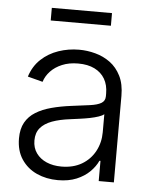

<svg xmlns="http://www.w3.org/2000/svg" viewBox="-52 -757 645 813"><g transform="rotate(5 270.5 -350.5)"><path d="M224.1 11.2Q174.8 11.2 134 -7.3Q93.3 -25.9 69.1 -62.3Q44.9 -98.6 44.9 -150.9Q44.9 -191.4 60.3 -218.8Q75.7 -246.1 103.8 -263.4Q131.8 -280.8 170.2 -291Q208.5 -301.3 254.9 -307.1Q300.8 -313 332 -317.1Q363.3 -321.3 379.6 -330.8Q396 -340.3 396 -360.4V-372.1Q396 -408.2 380.9 -434.1Q365.7 -460 337.2 -474.1Q308.6 -488.3 267.6 -488.3Q228.5 -488.3 199 -475.8Q169.4 -463.4 150.4 -443.1Q131.3 -422.9 123.5 -397.9L59.6 -414.6Q74.2 -460 105.5 -489Q136.7 -518.1 178.7 -532.5Q220.7 -546.9 266.6 -546.9Q300.8 -546.9 335.4 -537.6Q370.1 -528.3 398.4 -507.6Q426.8 -486.8 444.1 -452.4Q461.4 -418 461.4 -367.7V0H397V-85.9H392.6Q381.3 -61 358.9 -38.8Q336.4 -16.6 303 -2.7Q269.5 11.2 224.1 11.2ZM233.9 -47.4Q284.2 -47.4 320.6 -68.8Q356.9 -90.3 376.5 -127Q396 -163.6 396 -207.5V-284.2Q389.2 -277.8 373.3 -272.5Q357.4 -267.1 336.7 -262.9Q315.9 -258.8 294.4 -255.9Q272.9 -252.9 254.4 -250.5Q209.5 -245.1 177.2 -233.2Q145 -221.2 127.9 -200.7Q110.8 -180.2 110.8 -147.9Q110.8 -116.2 127 -93.8Q143.1 -71.3 170.9 -59.3Q198.7 -47.4 233.9 -47.4ZM391.1 -713.4V-659.7H135.3V-713.4Z"/></g></svg>

Font: Inter 18pt Light
Style: Regular
Weight: 300
Designer: Rasmus Andersson
Foundry: rsms
Version: Version 4.001;git-66647c0bb